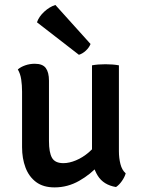

<svg xmlns="http://www.w3.org/2000/svg" viewBox="-20 -764 588 792"><path d="M470.5 -140Q470.5 -112 476.8 -87.2Q483 -62.5 498.5 -49Q494.5 -34 483 -17.5Q471.5 -1 458.5 7.5Q407 -1 383.2 -39.2Q359.5 -77.5 359.5 -128V-494.5Q383 -499 415 -499Q446 -499 470.5 -494.5ZM71 -386Q71 -412.5 67.5 -436.2Q64 -460 53.5 -477.5Q65.5 -488 84.2 -494.5Q103 -501 123.5 -501Q156 -501 169 -483.2Q182 -465.5 182 -431V-182.5Q182 -135 194.5 -113Q207 -91 241.5 -91Q265.5 -91 293.2 -102.5Q321 -114 346.5 -135.8Q372 -157.5 387.5 -187.5V-83Q354 -45 306.5 -18Q259 9 205 9Q158.5 9 129 -13Q99.5 -35 85.2 -72.8Q71 -110.5 71 -157ZM208.5 -743.5Q184.5 -736 162.5 -715.8Q140.5 -695.5 132.5 -672L305.5 -538Q320.5 -542.5 334 -555Q347.5 -567.5 353.5 -582.5Z"/></svg>

Font: Signika Negative Medium
Style: Regular
Weight: 500
Designer: Anna Giedry
Foundry: Anna Giedry
Version: Version 2.001